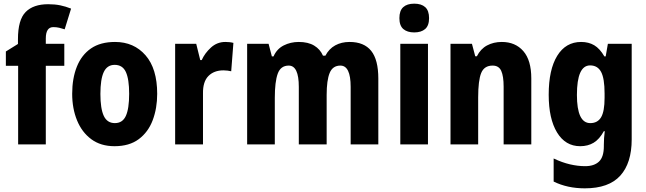

<svg xmlns="http://www.w3.org/2000/svg" viewBox="-20 -854 3528 1048"><path d="M331 -495H230V-66H79V-495H12V-573L78 -614V-640Q78 -746 120 -788.5Q162 -831 243 -831Q279 -831 308.5 -825Q338 -819 368 -807L333 -694Q318 -699 303 -702.5Q288 -706 271 -706Q230 -706 230 -644V-615H331Z M838 -342Q838 -263 813.5 -198Q789 -133 737.5 -94.5Q686 -56 605 -56Q530 -56 478.5 -94Q427 -132 400.5 -197Q374 -262 374 -342Q374 -426 399.5 -490Q425 -554 476.5 -589.5Q528 -625 608 -625Q711 -625 774.5 -552Q838 -479 838 -342ZM528 -341Q528 -261 546.5 -221.5Q565 -182 607 -182Q649 -182 667 -221.5Q685 -261 685 -342Q685 -422 667 -461Q649 -500 606 -500Q565 -500 546.5 -461Q528 -422 528 -341Z M1210 -625Q1220 -625 1231 -624Q1242 -623 1254 -620L1242 -465Q1234 -467 1222.5 -468.5Q1211 -470 1200 -470Q1148 -470 1117.5 -439Q1087 -408 1088 -344V-66H936V-615H1051L1073 -526H1081Q1098 -564 1131.5 -594.5Q1165 -625 1210 -625Z M1888 -625Q1967 -625 2006 -576.5Q2045 -528 2045 -425V-66H1894V-380Q1894 -496 1838 -496Q1796 -496 1779.5 -456Q1763 -416 1763 -336V-66H1611V-380Q1611 -496 1556 -496Q1512 -496 1496 -452Q1480 -408 1480 -320V-66H1329V-615H1446L1464 -546H1473Q1491 -587 1528.5 -606Q1566 -625 1611 -625Q1662 -625 1695 -605Q1728 -585 1743 -550H1756Q1776 -588 1810 -606.5Q1844 -625 1888 -625Z M2241 -834Q2280 -834 2301 -815Q2322 -796 2322 -755Q2322 -714 2300.5 -695.5Q2279 -677 2241 -677Q2203 -677 2181.5 -695.5Q2160 -714 2160 -755Q2160 -796 2181 -815Q2202 -834 2241 -834ZM2316 -615V-66H2165V-615Z M2719 -625Q2793 -625 2836.5 -575Q2880 -525 2880 -426V-66H2729V-381Q2729 -438 2716 -467Q2703 -496 2669 -496Q2623 -496 2606.5 -455.5Q2590 -415 2590 -322V-66H2439V-615H2556L2574 -547H2583Q2603 -587 2638.5 -606Q2674 -625 2719 -625Z M3152 -625Q3193 -625 3223.5 -607Q3254 -589 3279 -546H3286L3298 -615H3428V-93Q3428 36 3365.5 105Q3303 174 3172 174Q3077 174 3002 137V11Q3048 33 3091 43Q3134 53 3174 53Q3223 53 3249.5 28Q3276 3 3276 -56V-63Q3276 -101 3281 -138H3276Q3252 -94 3220.5 -75Q3189 -56 3147 -56Q3066 -56 3020.5 -131Q2975 -206 2975 -337Q2975 -474 3021.5 -549.5Q3068 -625 3152 -625ZM3201 -497Q3129 -497 3129 -336Q3129 -182 3202 -182Q3242 -182 3261 -214Q3280 -246 3280 -320V-344Q3280 -426 3261 -461.5Q3242 -497 3201 -497Z"/></svg>

Font: Noto Sans Malayalam UI Condensed ExtraBold
Style: Regular
Weight: 800
Width: 3
Designer: Jelle Bosma - Monotype Design Team
Foundry: Monotype Imaging Inc.
Version: Version 2.104; ttfautohint (v1.8.4.7-5d5b)